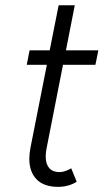

<svg xmlns="http://www.w3.org/2000/svg" viewBox="-20 -707 399 732"><path d="M91.8 -101.6Q91.8 -121.6 96.2 -144L158.7 -460H82L92.8 -515.1H169.4L203.6 -687H265.1L231.4 -515.1H355L343.8 -460H220.2L157.7 -142.1Q154.3 -125.5 154.3 -109.9Q154.3 -81.5 167.7 -66.2Q181.2 -50.8 207 -50.8Q217.8 -50.8 230 -55.2Q242.2 -59.6 251.5 -65.4L272.5 -14.2Q258.3 -4.9 240 0.2Q221.7 5.4 201.7 5.4Q147.9 5.4 119.9 -22.9Q91.8 -51.3 91.8 -101.6Z"/></svg>

Font: Reddit Sans Fudge Light Italic
Style: Regular
Weight: 300
Italic angle: -11.25°
Designer: Stephen Hutchings
Version: Version 1.013